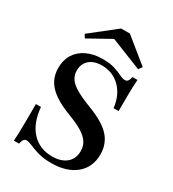

<svg xmlns="http://www.w3.org/2000/svg" viewBox="-187 -868 886 983"><g transform="rotate(30 256.0 -377.0)"><path d="M271 11.3Q223.4 11.3 191.1 1.6Q158.9 -8.1 138.3 -17.3Q117.7 -26.6 104.8 -26.6Q94.4 -26.6 88.3 -18.1Q82.3 -9.7 79 7.3H48.4Q50 -12.1 50.8 -38.7Q51.6 -65.3 52 -106.5Q52.4 -147.6 52.4 -211.3H82.3Q90.3 -120.2 136.7 -70.2Q183.1 -20.2 258.1 -20.2Q310.5 -20.2 341.1 -46Q371.8 -71.8 371.8 -116.9Q371.8 -146 357.7 -168.1Q343.5 -190.3 312.5 -209.7Q281.5 -229 229.8 -248.4Q170.2 -271 132.3 -297.2Q94.4 -323.4 76.6 -356Q58.9 -388.7 58.9 -429Q58.9 -475.8 80.2 -510.1Q101.6 -544.4 141.5 -563.3Q181.5 -582.3 234.7 -582.3Q278.2 -582.3 306.5 -573Q334.7 -563.7 353.2 -554.4Q371.8 -545.2 385.5 -545.2Q396 -545.2 402 -553.2Q408.1 -561.3 411.3 -578.2H441.1Q439.5 -560.5 438.7 -537.9Q437.9 -515.3 437.5 -481Q437.1 -446.8 437.1 -391.9H407.3Q399.2 -464.5 355.6 -508.1Q312.1 -551.6 247.6 -551.6Q200.8 -551.6 174.2 -528.2Q147.6 -504.8 147.6 -465.3Q147.6 -437.9 162.1 -416.5Q176.6 -395.2 209.7 -376.2Q242.7 -357.3 299.2 -335.5Q388.7 -301.6 428.2 -258.5Q467.7 -215.3 467.7 -153.2Q467.7 -76.6 414.5 -32.7Q361.3 11.3 271 11.3ZM101.6 -627.4 88.7 -647.6 237.1 -764.5H288.7L431.5 -648.4L416.1 -627.4L209.7 -709.7L250.8 -710.5Z"/></g></svg>

Font: Playfair SemiBold
Style: Regular
Weight: 600
Designer: Claus Eggers Sørensen
Foundry: Claus Eggers Sørensen
Version: Version 2.001;gftools[0.9.30]